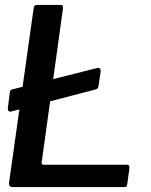

<svg xmlns="http://www.w3.org/2000/svg" viewBox="-20 -762 613 782"><path d="M381 -410Q380 -405 378 -402.5Q376 -400 370 -398L26 -308Q18 -306 14.5 -310.5Q11 -315 12 -322L20 -386Q22 -393 23.5 -395Q25 -397 30 -398L376 -485Q383 -487 387 -482.5Q391 -478 390 -471ZM117 -728Q118 -742 130 -742H228Q239 -742 236 -724L150 -103Q147 -91 158 -91H496Q509 -91 507 -76L498 -10Q497 -4 494.5 -2Q492 0 485 0H32Q14 0 17 -19L117 -728Z"/></svg>

Font: Libre Franklin Thin Medium
Style: Italic
Weight: 500
Italic angle: -8°
Version: Version 3.000